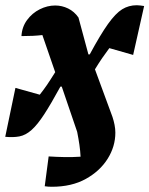

<svg xmlns="http://www.w3.org/2000/svg" viewBox="-31 -516 571 734"><path d="M-11 7 28 -180 121 -154Q136 -173 148 -190.5Q160 -208 180 -240L131 -382Q114 -380 94.5 -379Q75 -378 51 -378Q53 -413 72.5 -439.5Q92 -466 121 -480.5Q150 -495 180 -495Q206 -495 229.5 -483.5Q253 -472 269 -449L307 -308H312Q353 -384 382 -424.5Q411 -465 436 -480.5Q461 -496 492 -496Q499 -496 505.5 -495Q512 -494 520 -493L478 -306L387 -332Q372 -312 360 -294.5Q348 -277 332 -251L399 -69Q404 -54 407 -38.5Q410 -23 410 -9Q410 44 380.5 91Q351 138 297 168Q243 198 167 198Q161 198 153 197.5Q145 197 140 196L155 82Q186 84 216.5 84.5Q247 85 277 83Q276 61 272.5 37Q269 13 264 -12L205 -185H200Q164 -119 138 -79Q112 -39 89.5 -19Q67 1 43 5.5Q19 10 -11 7Z"/></svg>

Font: Piazzolla
Style: Bold Italic
Weight: 700
Italic angle: -11.3°
Designer: Juan Pablo del Peral
Foundry: Huerta Tipografica
Version: Version 1.330